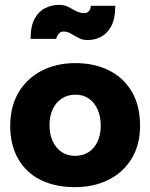

<svg xmlns="http://www.w3.org/2000/svg" viewBox="-20 -760 619 791"><path d="M288 11Q209 11 149 -18Q89 -47 55.5 -104.5Q22 -162 22 -243Q23 -324 57.5 -381Q92 -438 152.5 -469Q213 -500 290 -500Q369 -500 429 -470Q489 -440 523 -382.5Q557 -325 557 -242Q557 -163 522 -106Q487 -49 426.5 -19Q366 11 288 11ZM289 -118Q322 -118 345.5 -133.5Q369 -149 382 -177Q395 -205 395 -242Q395 -279 382.5 -308Q370 -337 346.5 -353.5Q323 -370 291 -370Q259 -370 234.5 -354Q210 -338 197 -310Q184 -282 184 -243Q184 -207 197 -178.5Q210 -150 233.5 -134Q257 -118 289 -118ZM354 -736Q354 -723 346.5 -714.5Q339 -706 329 -706Q313 -706 301 -711Q289 -716 279 -722Q268 -729 255 -734.5Q242 -740 222 -740Q194 -740 167 -727Q140 -714 123 -683.5Q106 -653 106 -600H212Q213 -609 221 -619.5Q229 -630 240 -630Q256 -630 266.5 -624.5Q277 -619 287 -613Q297 -607 309.5 -601Q322 -595 342 -595Q371 -595 396.5 -608.5Q422 -622 438.5 -652.5Q455 -683 455 -736Z"/></svg>

Font: Catamaran Thin ExtraBold
Style: Regular
Weight: 800
Version: Version 2.000